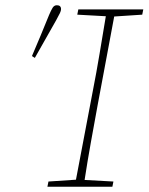

<svg xmlns="http://www.w3.org/2000/svg" viewBox="-20 -713 567 733"><path d="M275 -657 279 -677H527L523 -657L416 -650L353 -313Q340 -242 327 -170Q314 -98 303 -26L413 -20L409 0H161L165 -20L270 -27L334 -364Q348 -435 360 -507Q372 -579 384 -651ZM102 -499Q119 -538 135 -577Q151 -616 167 -655Q175 -674 181 -683.5Q187 -693 197 -693Q213 -693 213 -678Q213 -672 209 -663.5Q205 -655 194 -635Q174 -599 153.5 -563.5Q133 -528 113 -492Z"/></svg>

Font: Source Serif Pro ExtraLight
Style: Italic
Weight: 200
Italic angle: -12°
Designer: Frank Grießhammer
Foundry: Adobe Systems Incorporated
Version: Version 3.001;hotconv 1.0.111;makeotfexe 2.5.65597